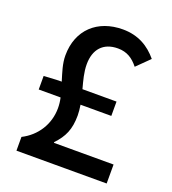

<svg xmlns="http://www.w3.org/2000/svg" viewBox="-133 -831 837 932"><g transform="rotate(20 285.0 -365.0)"><path d="M216 -98V-102C259 -147 279 -190 279 -262C279 -279 277 -297 274 -316H433V-390H257C246 -431 235 -470 235 -511C235 -588 276 -635 352 -635C399 -635 430 -614 458 -579L523 -643C480 -695 423 -730 343 -730C212 -730 123 -648 123 -516C123 -473 137 -433 150 -390H134L58 -386V-316H171C175 -298 177 -280 177 -263C177 -179 131 -108 58 -71V0H524V-98Z"/></g></svg>

Font: Spoqa Han Sans Neo Medium
Style: Regular
Weight: 500
Designer: [Spoqa Han Sans Neo] Dong-huui Kim  Younghwa Kang  Yujin Lee  [Noto Sans] Ryoko NISHIZUKA  (kana & ideographs); Paul D. 
Foundry: Spoqa (http://www.spoqa-han-sans.com)
Version: Version 1.000